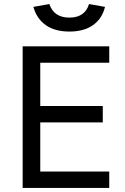

<svg xmlns="http://www.w3.org/2000/svg" viewBox="-20 -929 620 949"><path d="M92 -700H520V-619H179V-405H488V-324H179V-81H520V0H92ZM323 -773Q251 -773 206 -805Q161 -837 145 -895L224 -909Q246 -842 323 -842Q400 -842 420 -909L499 -895Q485 -837 440 -805Q395 -773 323 -773Z"/></svg>

Font: NT Somic
Style: Regular
Weight: 400
Designer: Ravid Balaliev — lead type designer, mastering
Michael Voronin — secret advisor, marketing
Ivan Kovalenko — best boy
Foundry: NT Type
Version: Version 0.7